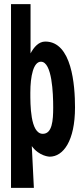

<svg xmlns="http://www.w3.org/2000/svg" viewBox="-20 -740 399 924"><path d="M198 -540C166 -540 143 -513 127 -483V-720H33V164H143L133 -37C169 13 219 14 219 14C284 14 341 -61 341 -223C341 -330 326 -540 198 -540ZM236 -223C236 -159 231 -96 186 -96C125 -96 126 -240 126 -294C126 -374 141 -443 177 -443C231 -443 236 -289 236 -223Z"/></svg>

Font: Mouse Memoirs
Style: Regular
Weight: 400
Designer: Astigmatic (AOETI)
Foundry: Astigmatic (AOETI)
Version: Version 1.000